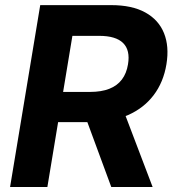

<svg xmlns="http://www.w3.org/2000/svg" viewBox="-20 -748 697 768"><path d="M20.3 0 140.9 -727.5H424.8Q508.1 -727.5 561.3 -698.1Q614.5 -668.7 636 -615.4Q657.5 -562.1 645.7 -490.8Q633.9 -419 594.4 -367.1Q554.8 -315.1 491.2 -287.3Q427.5 -259.6 343.6 -259.6H151.4L171.4 -380.3H339.7Q385.5 -380.3 417.2 -392.8Q449 -405.3 467.6 -430Q486.2 -454.6 492 -490.8Q501.4 -547.1 472.5 -575.8Q443.5 -604.6 376.7 -604.6H269.6L169.5 0ZM425.1 0 303 -331.1H464.5L590.5 0Z"/></svg>

Font: Adwaita Sans
Style: Italic
Weight: 400
Italic angle: -9.39999°
Designer: Rasmus Andersson
Foundry: rsms
Version: Version 4.001;git-9221beed3